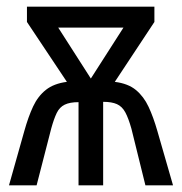

<svg xmlns="http://www.w3.org/2000/svg" viewBox="-20 -557 547 577"><path d="M444 -537V-491L325 -311Q365 -306 388.5 -286.5Q412 -267 426.5 -236Q441 -205 453 -163L500 0H417L375 -170Q366 -202 356.5 -219.5Q347 -237 331.5 -244Q316 -251 290 -251V0H216V-250Q190 -250 174.5 -242.5Q159 -235 150.5 -217.5Q142 -200 134 -171L90 0H7L53 -163Q65 -206 79.5 -237Q94 -268 118 -287Q142 -306 181 -311L61 -491V-537ZM351 -474H155L253 -321Z"/></svg>

Font: Noto Sans ExtraCondensed
Style: Regular
Weight: 400
Width: 2
Designer: Monotype Design Team
Foundry: Monotype Imaging Inc.
Version: Version 2.013